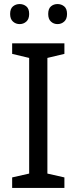

<svg xmlns="http://www.w3.org/2000/svg" viewBox="-20 -928 379 948"><path d="M298 0H40V-52L124 -71V-642L40 -662V-714H298V-662L214 -642V-71L298 -52ZM30 -859Q30 -885 44 -896.5Q58 -908 77 -908Q96 -908 110 -896.5Q124 -885 124 -859Q124 -834 110 -821.5Q96 -809 77 -809Q58 -809 44 -821.5Q30 -834 30 -859ZM218 -859Q218 -885 231.5 -896.5Q245 -908 264 -908Q283 -908 297 -896.5Q311 -885 311 -859Q311 -834 297 -821.5Q283 -809 264 -809Q245 -809 231.5 -821.5Q218 -834 218 -859Z"/></svg>

Font: Noto Sans Tamil Supplement
Style: Regular
Weight: 400
Designer: Ek Type
Foundry: Ek Type
Version: Version 2.001; ttfautohint (v1.8.4.7-5d5b)